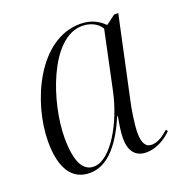

<svg xmlns="http://www.w3.org/2000/svg" viewBox="-106 -640 710 744"><g transform="rotate(-20 249.5 -268.0)"><path d="M142 10C205 10 264 -40 315 -160H318C312 -128 307 -97 307 -71C307 -20 330 10 375 10C416 10 455 -14 480 -39L475 -47C448 -24 428 -11 404 -11C378 -11 367 -33 367 -74C367 -105 377 -171 385 -204L456 -535H439L400 -506C378 -528 348 -546 302 -546C129 -546 30 -318 30 -159C30 -54 65 10 142 10ZM164 -8C123 -8 95 -46 95 -152C95 -293 174 -536 307 -536C338 -536 369 -523 384 -497L333 -256C309 -142 237 -8 164 -8Z"/></g></svg>

Font: Noto Serif Display SemiCondensed Light
Style: Italic
Weight: 300
Width: 4
Italic angle: -12°
Designer: Monotype Design Team
Foundry: Monotype Imaging Inc.
Version: Version 2.009